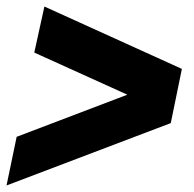

<svg xmlns="http://www.w3.org/2000/svg" viewBox="-22 -587 595 588"><path d="M-2 -19 501 -210 535 -376 114 -567 83 -426 368 -297 29 -168Z"/></svg>

Font: Geist ExtraBold
Style: Italic
Weight: 800
Italic angle: -12°
Designer: Basement.studio, Andrés Briganti, Mateo Zaragoza
Foundry: Basement.studio, Vercel, Andrés Briganti, Guido Ferreyra, Mateo Zaragoza
Version: Version 1.500